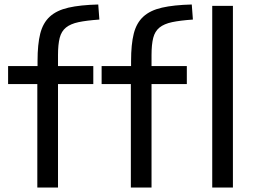

<svg xmlns="http://www.w3.org/2000/svg" viewBox="-20 -834 1138 854"><path d="M562 -460H432V-540H563V-563Q563 -637 575 -684.5Q587 -732 617.5 -760Q648 -788 700.5 -800Q753 -812 833 -814L838 -747Q781 -743 745.5 -735.5Q710 -728 689.5 -711.5Q669 -695 661.5 -665.5Q654 -636 654 -589V-540H811V-460H654V0H562ZM924 -808H1016V0H924ZM146 -460H16V-540H147V-563Q147 -637 159 -684.5Q171 -732 201.5 -760Q232 -788 284.5 -800Q337 -812 417 -814L422 -747Q365 -743 329.5 -735.5Q294 -728 273.5 -711.5Q253 -695 245.5 -665.5Q238 -636 238 -589V-540H395V-460H238V0H146Z"/></svg>

Font: Encode Sans Wide
Style: Regular
Weight: 400
Designer: Pablo Impallari, Andres Torresi
Foundry: Pablo Impallari, Andres Torresi
Version: Version 1.000; ttfautohint (v1.00) -l 8 -r 50 -G 200 -x 14 -